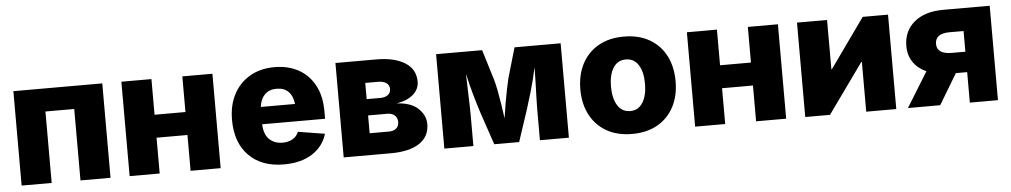

<svg xmlns="http://www.w3.org/2000/svg" viewBox="-35 -824 5826 1106"><g transform="rotate(-5 2878.0 -271.5)"><path d="M569.3 -545.9V0H395.5V-413.1H229V0H55.2V-545.9Z M853.5 -545.9V-339.8H1032.2V-545.9H1206.1V0H1032.2V-207H853.5V0H679.7V-545.9Z M1571.8 10.3Q1442.9 10.3 1369.1 -64.7Q1295.4 -139.6 1295.4 -271Q1295.4 -355.5 1328.6 -418.7Q1361.8 -481.9 1422.6 -517.3Q1483.4 -552.7 1565.4 -552.7Q1643.1 -552.7 1702.6 -520.5Q1762.2 -488.3 1796.1 -426Q1830.1 -363.8 1830.1 -273.9V-231H1466.3Q1468.3 -172.9 1497.8 -144Q1527.3 -115.2 1574.7 -115.2Q1608.4 -115.2 1632.8 -129.4Q1657.2 -143.6 1667.5 -169.9L1821.8 -145Q1801.3 -73.7 1736.3 -31.7Q1671.4 10.3 1571.8 10.3ZM1467.3 -331.1H1665Q1660.2 -376.5 1635.5 -402.1Q1610.8 -427.7 1566.9 -427.7Q1522.9 -427.7 1497.6 -401.6Q1472.2 -375.5 1467.3 -331.1Z M1917.5 0V-545.9H2152.8Q2258.3 -545.9 2319.1 -507.8Q2379.9 -469.7 2379.9 -397.5Q2379.9 -355 2345.9 -324.5Q2312 -293.9 2249 -283.2Q2332 -278.8 2373 -239.3Q2414.1 -199.7 2414.1 -149.4Q2414.1 -77.6 2356 -38.8Q2297.9 0 2189.5 0ZM2078.6 -125.5H2189.5Q2216.8 -125.5 2232.4 -138.7Q2248 -151.9 2248 -175.3Q2248 -199.7 2232.4 -214.1Q2216.8 -228.5 2189.5 -228.5H2078.6ZM2078.6 -322.8H2157.2Q2185.5 -322.8 2201.7 -335.2Q2217.8 -347.7 2217.8 -369.6Q2217.8 -391.6 2200.4 -404.1Q2183.1 -416.5 2152.8 -416.5H2078.6Z M2499.5 0V-545.9H2765.6L2819.3 -371.1Q2826.7 -345.7 2834 -307.9Q2841.3 -270 2848.1 -227.1Q2855 -184.1 2860.4 -143.6Q2866.2 -184.1 2873.5 -227.1Q2880.9 -270 2888.4 -307.9Q2896 -345.7 2902.3 -371.1L2953.1 -545.9H3219.7V0H3052.2V-183.1Q3052.2 -206.5 3053.5 -246.3Q3054.7 -286.1 3056.2 -332.5Q3057.6 -378.9 3058.1 -422.4Q3043.9 -354 3024.9 -289.1Q3005.9 -224.1 2992.7 -183.1L2932.1 0H2788.1L2726.1 -183.1Q2711.9 -226.1 2693.6 -289.6Q2675.3 -353 2661.1 -418.5Q2662.1 -375.5 2663.6 -329.8Q2665 -284.2 2666.3 -245.4Q2667.5 -206.5 2667.5 -183.1V0Z M3585.4 10.3Q3499.5 10.3 3437.7 -25.1Q3376 -60.5 3342.8 -123.8Q3309.6 -187 3309.6 -271Q3309.6 -355 3342.8 -418.5Q3376 -481.9 3437.7 -517.3Q3499.5 -552.7 3585.4 -552.7Q3670.9 -552.7 3732.7 -517.3Q3794.4 -481.9 3827.4 -418.5Q3860.4 -355 3860.4 -271Q3860.4 -187 3827.4 -123.8Q3794.4 -60.5 3732.7 -25.1Q3670.9 10.3 3585.4 10.3ZM3585.4 -122.1Q3632.8 -122.1 3658.2 -163.1Q3683.6 -204.1 3683.6 -272Q3683.6 -339.8 3658.2 -380.1Q3632.8 -420.4 3585.4 -420.4Q3537.6 -420.4 3512.2 -380.1Q3486.8 -339.8 3486.8 -272Q3486.8 -204.1 3512.2 -163.1Q3537.6 -122.1 3585.4 -122.1Z M4123.5 -545.9V-339.8H4302.2V-545.9H4476.1V0H4302.2V-207H4123.5V0H3949.7V-545.9Z M5112.8 0H4939V-287.6H4935.5L4729.5 0H4586.4V-545.9H4760.3V-260.7H4763.2L4966.3 -545.9H5112.8Z M5700.7 0H5538.1V-176.3H5472.7L5366.7 0H5180.2L5304.7 -201.7Q5255.4 -223.6 5228.8 -263.2Q5202.1 -302.7 5202.1 -356Q5202.1 -442.4 5263.4 -494.1Q5324.7 -545.9 5433.1 -545.9H5700.7ZM5538.1 -294.4V-414.1H5457.5Q5373.5 -414.1 5373.5 -353.5Q5373.5 -294.4 5460 -294.4Z"/></g></svg>

Font: Inter Extra Bold
Style: Regular
Weight: 800
Designer: Rasmus Andersson
Foundry: rsms
Version: Version 4.000;git-3c8e0fc